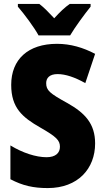

<svg xmlns="http://www.w3.org/2000/svg" viewBox="-20 -947 531 977"><path d="M176 -767H337C361 -808 411 -876 441 -913V-927H335C310 -910 285 -886 256 -854C227 -885 204 -909 180 -927H71V-913C101 -879 156 -805 176 -767ZM464 -217C464 -317 413 -372 322 -423C233 -472 215 -487 215 -524C215 -550 232 -570 273 -570C313 -570 361 -554 414 -524L464 -673C403 -705 339 -724 270 -724C123 -724 37 -645 37 -515C37 -398 94 -350 185 -298C267 -251 285 -233 285 -200C285 -169 263 -147 217 -147C163 -147 95 -169 33 -207V-35C96 -2 150 10 223 10C377 10 464 -89 464 -217Z"/></svg>

Font: Noto Sans Sinhala UI Condensed Black
Style: Regular
Weight: 900
Width: 3
Designer: Jelle Bosma - Monotype Design Team
Foundry: Monotype Imaging Inc.
Version: Version 2.006